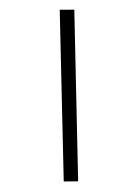

<svg xmlns="http://www.w3.org/2000/svg" viewBox="-161 -814 719 983"><g transform="rotate(20 198.5 -322.5)"><path d="M-3 -719 67 -745 386 74 317 100Z"/></g></svg>

Font: BreeCF
Style: Light
Weight: 300
Designer: Veronika Burian, Jos Scaglione
Foundry: TypeTogether
Version: Version 0.0.2